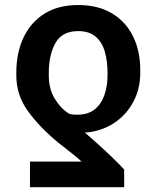

<svg xmlns="http://www.w3.org/2000/svg" viewBox="-20 -573 632 776"><path d="M481.9 183.6H101.1V80.1H309.6Q299.3 69.3 272.5 48.3Q245.6 27.3 217.8 5.4Q142.1 -56.6 94 -122.3Q45.9 -188 45.9 -268.6V-278.3Q45.9 -359.9 75.2 -421.6Q104.5 -483.4 160.2 -518.1Q215.8 -552.7 295.9 -552.7Q375.5 -552.7 431.6 -519.5Q487.8 -486.3 517.3 -427Q546.9 -367.7 546.9 -289.6V-279.8Q546.9 -215.8 520.5 -164.6Q494.1 -113.3 447.8 -80.3Q401.4 -47.4 340.8 -38.6Q335.9 -38.1 332 -37.8Q328.1 -37.6 322.8 -37.6Q347.2 -16.6 377.2 10.5Q407.2 37.6 435.3 64.7Q463.4 91.8 481.9 112.3ZM414.6 -268.6V-278.3Q414.6 -325.2 403.8 -363.5Q393.1 -401.9 366.9 -424.6Q340.8 -447.3 295.9 -447.3Q231 -447.3 204.1 -399.2Q177.2 -351.1 177.2 -278.3V-268.6Q177.2 -212.9 201.9 -173.1Q226.6 -133.3 258.8 -113.8Q266.6 -110.8 274.4 -110.1Q282.2 -109.4 292 -109.4Q335.9 -109.4 362.8 -131.1Q389.6 -152.8 402.1 -189.2Q414.6 -225.6 414.6 -268.6Z"/></svg>

Font: Inter Display Semi Bold
Style: Regular
Weight: 600
Designer: Rasmus Andersson
Foundry: rsms
Version: Version 4.000;git-37864ae